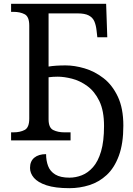

<svg xmlns="http://www.w3.org/2000/svg" viewBox="-20 -734 698 1004"><path d="M343 250Q269 250 223.5 235Q178 220 157.5 196Q137 172 137 144Q137 109 159.5 90.5Q182 72 221 72Q221 106 231.5 134Q242 162 269 178.5Q296 195 343 195Q376 195 408 182.5Q440 170 466.5 140Q493 110 508.5 57.5Q524 5 524 -75Q524 -155 499.5 -205.5Q475 -256 436.5 -284Q398 -312 356.5 -322.5Q315 -333 282 -333Q257 -333 234 -330V-110Q234 -66 258.5 -54Q283 -42 316 -42H349V0H38V-42H51Q85 -42 109 -54.5Q133 -67 133 -114V-600Q133 -647 109 -659.5Q85 -672 51 -672H38V-714H535L541 -539H489L485 -574Q482 -602 473.5 -622Q465 -642 444.5 -653Q424 -664 385 -664H234V-386Q270 -392 323 -392Q370 -392 422.5 -376.5Q475 -361 521 -325.5Q567 -290 596 -229Q625 -168 625 -77Q625 17 601.5 80.5Q578 144 538 181Q498 218 447.5 234Q397 250 343 250Z"/></svg>

Font: NotoSerif-Regular
Style: Regular
Weight: 400
Designer: Monotype Design Team
Foundry: Monotype Imaging Inc.
Version: Version 2.007; ttfautohint (v1.8) -l 8 -r 50 -G 200 -x 14 -D